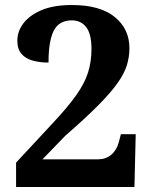

<svg xmlns="http://www.w3.org/2000/svg" viewBox="-20 -744 605 764"><path d="M44 0V-97L190 -254Q250 -318 283.5 -365.5Q317 -413 330.5 -456Q344 -499 344 -549Q344 -609 323 -636Q302 -663 266 -663Q215 -663 194 -622Q173 -581 173 -495Q140 -495 111.5 -502.5Q83 -510 66 -529Q49 -548 49 -582Q49 -619 73 -651Q97 -683 145 -703.5Q193 -724 266 -724Q378 -724 436.5 -676.5Q495 -629 495 -552Q495 -517 484.5 -483.5Q474 -450 446 -411Q418 -372 368 -322Q318 -272 240 -204L149 -110H370Q401 -110 422.5 -128Q444 -146 453 -179L461 -210H520L515 0Z"/></svg>

Font: Noto Serif
Style: Bold
Weight: 700
Designer: Monotype Design Team
Foundry: Monotype Imaging Inc.
Version: Version 2.014